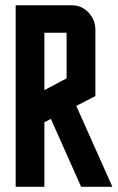

<svg xmlns="http://www.w3.org/2000/svg" viewBox="-20 -715 450 735"><path d="M290.5 0 174.8 -259.8 149.9 -247.1V0H40V-694.8H254.9Q292.5 -694.8 318.4 -667.5Q345.2 -639.2 345.2 -600.1V-347.2L272 -309.6L410.2 0ZM234.9 -415V-589.8H149.9V-370.1Z"/></svg>

Font: Horta
Style: Regular
Weight: 600
Width: 3
Version: Version 0.11